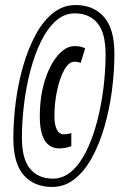

<svg xmlns="http://www.w3.org/2000/svg" viewBox="-20 -732 483 762"><path d="M187 10Q115 10 74 -37Q33 -84 33 -183Q33 -256 43 -331Q53 -406 73 -474Q93 -542 122.5 -596Q152 -650 191.5 -681Q231 -712 280 -712Q351 -712 392.5 -665Q434 -618 434 -519Q434 -446 424 -371Q414 -296 394 -227.5Q374 -159 344.5 -105.5Q315 -52 275.5 -21Q236 10 187 10ZM190 -23Q231 -23 264.5 -52.5Q298 -82 323 -133Q348 -184 365 -248.5Q382 -313 390.5 -382Q399 -451 399 -516Q399 -602 366.5 -640.5Q334 -679 277 -679Q235 -679 201.5 -649Q168 -619 143 -568Q118 -517 101 -453Q84 -389 75.5 -320Q67 -251 67 -185Q67 -100 100 -61.5Q133 -23 190 -23ZM216 -143Q138 -143 138 -270Q138 -348 157.5 -411Q177 -474 209 -511.5Q241 -549 276 -549Q291 -549 301 -546.5Q311 -544 318 -540L300 -482Q291 -487 275 -487Q253 -487 235 -454.5Q217 -422 206.5 -372.5Q196 -323 196 -270Q196 -237 205.5 -218Q215 -199 234 -199Q239 -199 248.5 -200.5Q258 -202 263 -204V-152Q254 -148 240 -145.5Q226 -143 216 -143Z"/></svg>

Font: Georama Extra Condensed Medium
Style: Italic
Weight: 500
Width: 2
Italic angle: -9°
Designer: Jean-Baptiste Levee
Foundry: Production Type
Version: Version 1.000